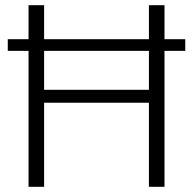

<svg xmlns="http://www.w3.org/2000/svg" viewBox="-20 -720 744 740"><path d="M90 -700H150V-347L136 -374H566L554 -347V-700H614V0H554V-354L566 -324H136L150 -354V0H90ZM694 -569V-524H10V-569Z"/></svg>

Font: Pathway Extreme 8pt Thin
Style: Regular
Weight: 100
Designer: Eduardo Rodriguez Tunni
Foundry: Eduardo Rodriguez Tunni
Version: Version 1.000